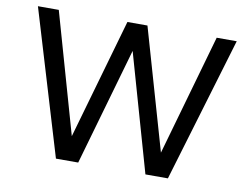

<svg xmlns="http://www.w3.org/2000/svg" viewBox="-77 -825 1212 934"><g transform="rotate(10 529.0 -357.5)"><path d="M806 0H695L524 -600H535L363 0H253L38 -715H141L326 -65H294L480 -715H579L766 -65H736L921 -715H1020Z"/></g></svg>

Font: Wix Madefor Display Medium
Style: Regular
Weight: 500
Designer: Dalton Maag Ltd
Foundry: Dalton Maag Ltd
Version: Version 3.100